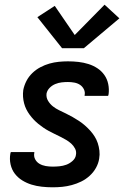

<svg xmlns="http://www.w3.org/2000/svg" viewBox="-20 -789 540 817"><path d="M204 8Q181 8 158 5.5Q135 3 114 -3.5Q93 -10 74.5 -21.5Q56 -33 43 -50Q30 -67 25 -89.5Q20 -112 24 -135Q25 -137 25 -138.5Q25 -140 26 -142H126Q126 -141 126 -140.5Q126 -140 126 -139Q123 -124 129.5 -111.5Q136 -99 148 -92Q160 -85 174.5 -82.5Q189 -80 204 -80Q219 -80 233.5 -81.5Q248 -83 262 -88Q276 -93 288.5 -104Q301 -115 303 -129Q306 -144 299.5 -156.5Q293 -169 283 -178Q273 -187 261 -194Q249 -201 237 -207Q225 -213 212.5 -219Q200 -225 188 -231.5Q176 -238 165 -245.5Q154 -253 143.5 -261.5Q133 -270 123.5 -280Q114 -290 106 -301Q98 -312 92 -324Q86 -336 82.5 -349.5Q79 -363 78 -377Q77 -391 79 -406Q83 -426 92.5 -444.5Q102 -463 117.5 -478Q133 -493 152 -503Q171 -513 190.5 -518.5Q210 -524 230 -526Q250 -528 269 -528Q292 -528 314 -525.5Q336 -523 356.5 -516.5Q377 -510 394.5 -498.5Q412 -487 424 -470Q436 -453 440.5 -431.5Q445 -410 442 -387Q441 -386 441 -384Q441 -382 440 -381H340Q340 -381 340 -382Q340 -383 340 -383Q343 -397 337 -409Q331 -421 320.5 -428Q310 -435 296.5 -437.5Q283 -440 269 -440Q256 -440 242.5 -438.5Q229 -437 215.5 -431.5Q202 -426 191.5 -415.5Q181 -405 178 -391Q176 -374 184.5 -360Q193 -346 205 -336.5Q217 -327 231.5 -320Q246 -313 260.5 -306Q275 -299 289 -291Q303 -283 316 -274.5Q329 -266 341 -255.5Q353 -245 363.5 -233.5Q374 -222 382.5 -208.5Q391 -195 396 -180Q401 -165 403 -148Q405 -131 402 -114Q399 -94 388.5 -75Q378 -56 361.5 -41Q345 -26 325.5 -16.5Q306 -7 285.5 -1.5Q265 4 245 6Q225 8 204 8ZM244 -584 139 -716 213 -764 298 -640 425 -769 488 -711 337 -584Z"/></svg>

Font: Iosevka SS04 Semibold Oblique
Style: Regular
Weight: 600
Italic angle: -9°
Monospace: yes
Designer: Belleve Invis
Foundry: Belleve Invis
Version: Version 19.0.0; ttfautohint (v1.8.4)